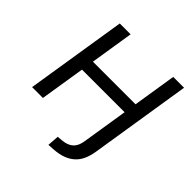

<svg xmlns="http://www.w3.org/2000/svg" viewBox="-227 -889 1265 1265"><g transform="rotate(45 405.5 -256.0)"><path d="M411 193 417 112 461 108Q505 103 530.5 79Q556 55 563 7L614 -314H217L167 0H66L178 -705H279L231 -402H628L676 -705H777L665 1Q658 46 642.5 80.5Q627 115 601 138Q575 161 539.5 174Q504 187 456 190Z"/></g></svg>

Font: Nunito Sans 7pt Medium
Style: Italic
Weight: 500
Italic angle: -9°
Designer: Vernon Adams
Foundry: Vernon Adams
Version: Version 3.101;gftools[0.9.27]